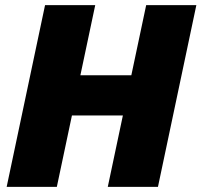

<svg xmlns="http://www.w3.org/2000/svg" viewBox="-20 -730 787 750"><path d="M6 0 156 -710H352L294 -436H493L551 -710H747L597 0H401L460 -279H261L202 0Z"/></svg>

Font: Geist Black
Style: Italic
Weight: 900
Italic angle: -12°
Designer: Basement.studio, Andrés Briganti, Mateo Zaragoza
Foundry: Basement.studio, Vercel, Andrés Briganti, Guido Ferreyra, Mateo Zaragoza
Version: Version 1.500; ttfautohint (v1.8.4.7-5d5b)